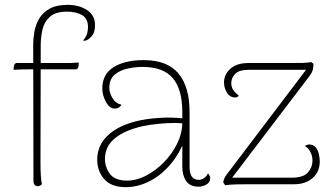

<svg xmlns="http://www.w3.org/2000/svg" viewBox="-20 -760 1376 792"><path d="M135 8Q127 8 122.5 2Q118 -4 118 -14L117 -577Q117 -602 122 -630Q127 -658 141.5 -683Q156 -708 184.5 -724Q213 -740 259 -740Q306 -740 339 -718.5Q372 -697 372 -656Q372 -624 356 -608Q340 -592 329 -592Q328 -592 326.5 -592Q325 -592 323 -593Q337 -610 340 -624Q343 -638 343 -648Q343 -684 318 -698Q293 -712 257 -712Q210 -712 186.5 -691.5Q163 -671 155.5 -639Q148 -607 148 -574L147 -87Q147 -57 148.5 -34.5Q150 -12 153 0Q150 3 146 5.5Q142 8 135 8ZM36 -472 37 -486Q38 -492 41 -496Q44 -500 48 -500H253Q257 -500 264 -500Q271 -500 279 -500.5Q287 -501 294 -501.5Q301 -502 305 -502L304 -488Q303 -482 300.5 -478Q298 -474 293 -474H96Q86 -474 66 -473.5Q46 -473 36 -472Z M799 10Q764 10 748 -13Q732 -36 732 -73V-206L746 -194Q723 -129 683.5 -82.5Q644 -36 596 -12Q548 12 499 12Q439 12 410 -21Q381 -54 381 -102Q381 -138 398 -168Q415 -198 450 -221.5Q485 -245 538 -259Q582 -270 634 -273.5Q686 -277 732 -272V-298Q732 -391 693 -437.5Q654 -484 567 -484Q538 -484 506 -477Q474 -470 452.5 -451.5Q431 -433 431 -397Q431 -378 443.5 -356Q456 -334 481 -328Q475 -318 467 -315Q459 -312 454 -312Q432 -312 417 -339.5Q402 -367 402 -395Q402 -454 448.5 -483Q495 -512 573 -512Q670 -512 716 -457Q762 -402 762 -298V-71Q762 -18 800 -18Q810 -18 821 -25Q832 -32 838 -45Q843 -39 845 -34Q847 -29 847 -24Q847 -8 831.5 1Q816 10 799 10ZM505 -15Q543 -15 582.5 -35.5Q622 -56 655.5 -90Q689 -124 710 -166Q731 -208 732 -251Q705 -254 669.5 -252Q634 -250 599.5 -245Q565 -240 540 -232Q479 -214 446 -182.5Q413 -151 413 -104Q413 -70 433.5 -42.5Q454 -15 505 -15Z M909 4 901 -7Q901 -14 905 -23Q909 -32 915 -40L1250 -482L1255 -472H1006Q966 -472 950 -455Q934 -438 934 -418Q934 -400 943 -387.5Q952 -375 965 -366Q963 -362 959 -360Q955 -358 950 -358Q928 -358 916 -378Q904 -398 904 -420Q904 -452 930 -476Q956 -500 1004 -500H1168Q1206 -500 1228.5 -500.5Q1251 -501 1263 -504L1273 -497Q1273 -485 1270.5 -473.5Q1268 -462 1258 -448L930 -17L925 -27H1182Q1232 -27 1250.5 -49Q1269 -71 1269 -97Q1269 -117 1260 -134Q1251 -151 1237 -158Q1248 -164 1255 -164Q1273 -164 1282.5 -152Q1292 -140 1295.5 -123.5Q1299 -107 1299 -94Q1299 -52 1270 -26Q1241 0 1193 0H1006Q984 0 958 0.5Q932 1 909 4Z"/></svg>

Font: Arima Thin Thin
Style: Regular
Weight: 250
Version: Version 1.100